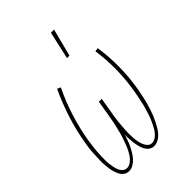

<svg xmlns="http://www.w3.org/2000/svg" viewBox="-221 -839 942 942"><g transform="rotate(-45 250.0 -368.0)"><path d="M105 8Q90 8 78.5 0Q67 -8 60.5 -20Q54 -32 50 -45.5Q46 -59 44 -73Q42 -87 41 -101.5Q40 -116 40.5 -130.5Q41 -145 41.5 -159.5Q42 -174 43 -189Q44 -204 46 -218.5Q48 -233 51 -248Q63 -319 85.5 -389.5Q108 -460 140 -528L158 -520Q126 -454 104 -384.5Q82 -315 70 -245Q68 -232 66.5 -219Q65 -206 63 -192.5Q61 -179 60.5 -166Q60 -153 59.5 -140Q59 -127 59 -114Q59 -101 60.5 -88Q62 -75 64.5 -62.5Q67 -50 71.5 -38.5Q76 -27 85.5 -18.5Q95 -10 108 -10Q122 -10 135 -19.5Q148 -29 156.5 -41Q165 -53 172 -66.5Q179 -80 184 -93.5Q189 -107 194 -121Q199 -135 203 -148.5Q207 -162 210 -176Q213 -190 216.5 -204Q220 -218 222 -232Q224 -246 227 -260L240 -338H260L247 -260Q244 -246 242 -232Q240 -218 238.5 -204Q237 -190 236 -176Q235 -162 234 -148.5Q233 -135 233 -121Q233 -107 234 -93.5Q235 -80 237.5 -67Q240 -54 245 -41.5Q250 -29 259 -19.5Q268 -10 282 -10Q295 -10 307.5 -19Q320 -28 328.5 -39.5Q337 -51 343.5 -64Q350 -77 356 -90Q362 -103 366.5 -116.5Q371 -130 375 -143Q379 -156 382.5 -169.5Q386 -183 388.5 -196.5Q391 -210 394 -223.5Q397 -237 399 -250Q411 -320 412 -389.5Q413 -459 403 -525L422 -528Q432 -460 431.5 -389.5Q431 -319 419 -248Q416 -233 413 -218.5Q410 -204 407 -189Q404 -174 399.5 -159.5Q395 -145 390.5 -130.5Q386 -116 380 -101.5Q374 -87 367 -73Q360 -59 352 -45.5Q344 -32 333.5 -20Q323 -8 308.5 0Q294 8 279 8Q264 8 252.5 -0.5Q241 -9 234.5 -21Q228 -33 224.5 -47Q221 -61 219 -75.5Q217 -90 216 -104.5Q215 -119 216 -134Q211 -119 206 -104.5Q201 -90 194 -75.5Q187 -61 178.5 -47Q170 -33 159.5 -21Q149 -9 134.5 -0.5Q120 8 105 8ZM281 -600 313 -744H335L298 -600Z"/></g></svg>

Font: Iosevka Curly Slab Thin
Style: Italic
Weight: 100
Italic angle: -9°
Monospace: yes
Designer: Belleve Invis
Foundry: Belleve Invis
Version: Version 22.1.2; ttfautohint (v1.8.4)